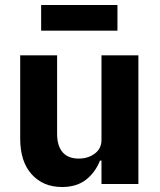

<svg xmlns="http://www.w3.org/2000/svg" viewBox="-20 -738 640 770"><path d="M387 -94H381Q362 -46 324.5 -17Q287 12 229 12Q153 12 107 -39Q61 -90 61 -182V-516H209V-202Q209 -153 231 -127.5Q253 -102 296 -102Q333 -102 360 -122Q387 -142 387 -177V-516H535V0H387ZM145 -718H451V-615H145Z"/></svg>

Font: iA Writer Duo V
Style: Regular
Weight: 400
Designer: Mike Abbink, Paul van der Laan, Pieter van Rosmalen, Oliver Reichenstein
Foundry: Information Architects Inc.
Version: Version 2.000